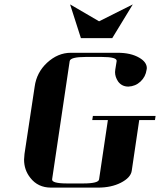

<svg xmlns="http://www.w3.org/2000/svg" viewBox="-20 -856 730 876"><path d="M89.8 -127.9Q89.8 -136.2 91.8 -153.8L138.2 -460.9Q147 -525.4 194.8 -569.8Q244.1 -615.2 303.2 -615.2H517.1Q576.7 -615.2 615.2 -592.8Q649.9 -572.8 649.9 -544.9Q649.9 -543.9 649.4 -541.5Q648.9 -539.1 648.9 -538.1Q644.5 -505.9 621.1 -483.9Q598.1 -462.4 565.9 -460.9Q536.1 -460.9 519 -483.9Q504.9 -504.9 504.9 -526.9Q504.9 -528.3 505.4 -532.2Q505.9 -536.1 505.9 -538.1L512.2 -577.1Q515.1 -596.2 443.8 -596.2H372.1Q300.8 -596.2 297.9 -577.1L217.8 -38.1Q214.8 -19 287.1 -19H358.9Q430.7 -19 432.1 -38.1L472.2 -308.1H400.9L403.8 -327.1H689.9L687 -308.1H615.2L581.1 -77.1Q576.7 -45.4 530.8 -22Q487.3 0 426.8 0H212.9Q152.8 0 118.2 -44.9Q89.8 -80.6 89.8 -127.9ZM299.8 -835.9 432.1 -758.8 585.9 -835.9 492.2 -682.1H349.1Z"/></svg>

Font: Hjet
Style: Italic
Weight: 400
Designer: T. Christopher White
Version: Version 1.2